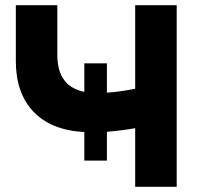

<svg xmlns="http://www.w3.org/2000/svg" viewBox="-20 -720 789 740"><path d="M305 -211Q177 -218 109 -289.5Q41 -361 41 -485V-700H201V-508Q201 -387 305 -366V-476H392V-363Q441 -366 501 -378V-700H661V0H501V-226Q451 -217 392 -212V-101H305Z"/></svg>

Font: Chess Sans
Style: Bold
Weight: 700
Designer: Wolf Bōese
Foundry: Wolf Bōese
Version: Version 7.223